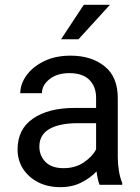

<svg xmlns="http://www.w3.org/2000/svg" viewBox="-20 -770 584 800"><path d="M395 0Q390.6 -9.8 387.5 -24.7Q384.3 -39.6 382.3 -55.7Q356.9 -28.8 318.8 -9.5Q280.8 9.8 231.9 9.8Q178.2 9.8 137.9 -11.2Q97.7 -32.2 75.4 -67.6Q53.2 -103 53.2 -147Q53.2 -231.9 117.7 -276.1Q182.1 -320.3 291 -320.3H380.4V-362.3Q380.4 -409.2 352.3 -437.3Q324.2 -465.3 269 -465.3Q217.8 -465.3 186.3 -440.2Q154.8 -415 154.8 -381.8H64.5Q64.5 -419.9 90.3 -455.8Q116.2 -491.7 163.3 -514.9Q210.4 -538.1 274.4 -538.1Q360.4 -538.1 415.5 -494.1Q470.7 -450.2 470.7 -361.3V-115.2Q470.7 -88.9 475.3 -59.1Q480 -29.3 489.3 -7.8V0ZM245.1 -69.3Q293.9 -69.3 329.8 -93.8Q365.7 -118.2 380.4 -147.9V-256.8H305.7Q228 -256.8 186 -232.7Q144 -208.5 144 -159.2Q144 -121.6 169.4 -95.5Q194.8 -69.3 245.1 -69.3ZM234.4 -606.4 329.1 -750H438L307.1 -606.4Z"/></svg>

Font: Vazirmatn RD
Style: Regular
Weight: 400
Designer: Saber Rastikerdar
Foundry: Saber Rastikerdar
Version: Version 32.102